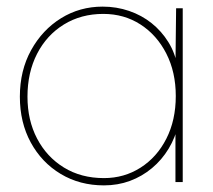

<svg xmlns="http://www.w3.org/2000/svg" viewBox="-20 -550 642 580"><path d="M294 10Q221 10 163.5 -24.5Q106 -59 73 -119.5Q40 -180 40 -258Q40 -337 74 -398.5Q108 -460 164.5 -495Q221 -530 290 -530Q332 -530 370 -517Q408 -504 438 -480Q468 -456 488.5 -423Q509 -390 516 -350L510 -353L512 -525H532V0H510V-172L519 -175Q510 -135 489.5 -101Q469 -67 439 -42Q409 -17 372.5 -3.5Q336 10 294 10ZM294 -12Q355 -12 404.5 -43.5Q454 -75 482.5 -131Q511 -187 511 -260Q511 -332 482.5 -388Q454 -444 404.5 -476Q355 -508 292 -508Q225 -508 173 -476Q121 -444 92 -387.5Q63 -331 63 -258Q63 -187 92 -131.5Q121 -76 173 -44Q225 -12 294 -12Z"/></svg>

Font: Lexend Deca Thin
Style: Regular
Weight: 250
Designer: Bonnie Shaver-Troup, Thomas Jockin
Foundry: Lexend
Version: Version 1.007